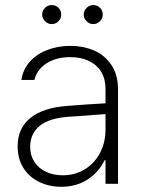

<svg xmlns="http://www.w3.org/2000/svg" viewBox="-20 -717 558 749"><path d="M240.2 -303.7Q276.4 -306.6 319.3 -309.6Q362.3 -312.5 391.6 -314V-371.1Q391.6 -408.7 375 -436.3Q358.4 -463.9 327.4 -479Q296.4 -494.1 253.9 -494.1Q199.7 -494.1 162.1 -470.2Q124.5 -446.3 114.3 -405.3H63.5Q69.3 -445.3 95.5 -475.3Q121.6 -505.4 163.3 -521.7Q205.1 -538.1 255.9 -538.1Q303.7 -538.1 345.7 -520.5Q387.7 -502.9 414.1 -464.4Q440.4 -425.8 440.4 -367.2V0H391.6V-91.8H387.7Q366.2 -46.4 322.5 -17.3Q278.8 11.7 218.8 11.7Q171.9 11.7 133.1 -7.1Q94.2 -25.9 71.5 -61.5Q48.8 -97.2 48.8 -146.5Q48.8 -216.3 97.9 -256.3Q147 -296.4 240.2 -303.7ZM224.6 -33.2Q272.9 -33.2 311 -56.6Q349.1 -80.1 370.4 -120.8Q391.6 -161.6 391.6 -211.9V-272L359.4 -269.5Q279.8 -263.2 250 -261.7Q170.9 -256.3 134.3 -225.6Q97.7 -194.8 97.7 -144.5Q97.7 -110.8 114.3 -85.4Q130.9 -60.1 159.7 -46.6Q188.5 -33.2 224.6 -33.2ZM144.5 -660.2Q144.5 -675.3 155.8 -686.3Q167 -697.3 181.6 -697.3Q197.8 -697.3 208.3 -686.5Q218.8 -675.8 218.8 -660.2Q218.8 -645 208 -634Q197.3 -623 181.6 -623Q167 -623 155.8 -634.3Q144.5 -645.5 144.5 -660.2ZM306.6 -660.2Q306.6 -675.3 317.9 -686.3Q329.1 -697.3 343.8 -697.3Q359.4 -697.3 370.1 -686.5Q380.9 -675.8 380.9 -660.2Q380.9 -645.5 369.9 -634.3Q358.9 -623 343.8 -623Q329.1 -623 317.9 -634.3Q306.6 -645.5 306.6 -660.2Z"/></svg>

Font: Pretendard Std ExtraLight
Style: Regular
Weight: 200
Designer: Base glyphs from Inter by Rasmus Andersson; Hangeul glyphs from Noto Sans CJK(Source Han Sans) by Jang Soo-young and Kan
Foundry: Kil Hyung-jin
Version: Version 1.309